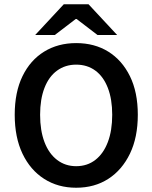

<svg xmlns="http://www.w3.org/2000/svg" viewBox="-20 -868 714 900"><path d="M337 12Q252 12 187 -29.5Q122 -71 85.5 -147.5Q49 -224 49 -330Q49 -436 85.5 -511Q122 -586 187 -626Q252 -666 337 -666Q423 -666 487.5 -626Q552 -586 589 -511Q626 -436 626 -330Q626 -224 589 -147.5Q552 -71 487.5 -29.5Q423 12 337 12ZM337 -89Q389 -89 427 -118.5Q465 -148 485.5 -202Q506 -256 506 -330Q506 -403 485.5 -456Q465 -509 427 -537Q389 -565 337 -565Q286 -565 247.5 -537Q209 -509 188.5 -456Q168 -403 168 -330Q168 -256 188.5 -202Q209 -148 247.5 -118.5Q286 -89 337 -89ZM145 -704 279 -848H395L529 -704H437L339 -779H335L237 -704Z"/></svg>

Font: Mada SemiBold
Style: Regular
Weight: 600
Designer: Khaled Hosny
Version: Version 1.5